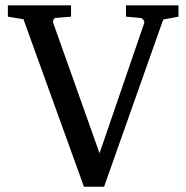

<svg xmlns="http://www.w3.org/2000/svg" viewBox="-20 -691 706 727"><path d="M598.1 -617.2 374 16.1H297.9L68.8 -618.2L9.8 -627.9V-670.9H249V-627.9L189.9 -623Q184.6 -622.1 182.1 -615.7Q179.7 -609.4 181.2 -605L356.9 -110.8L525.9 -603Q527.8 -608.9 523.2 -615.5Q518.6 -622.1 512.2 -623L457 -627.9V-670.9H655.8V-627.9Z"/></svg>

Font: BabelStone Ogham Pictish
Style: Bold
Weight: 700
Designer: Andrew West
Foundry: BabelStone
Version: Version 1.02 March 14, 2022